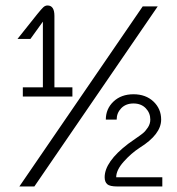

<svg xmlns="http://www.w3.org/2000/svg" viewBox="-20 -674 640 694"><path d="M523.3 -241.7Q523.3 -265.8 506.7 -282.9Q490 -300 462.5 -300Q435 -300 418.3 -282.9Q401.7 -265.8 401.7 -241.7H362.5Q362.5 -280.8 390.4 -307.1Q418.3 -333.3 462.5 -333.3Q506.7 -333.3 534.6 -307.1Q562.5 -280.8 562.5 -241.7Q562.5 -188.3 485 -140Q454.2 -120 427.1 -89.6Q400 -59.2 400 -33.3H566.7V0H404.2Q376.7 0 367.5 -8.3Q358.3 -16.7 358.3 -33.3Q358.3 -89.2 443.3 -154.2Q450.8 -160 469.2 -172.5Q487.5 -185 496.7 -192.5Q505.8 -200 514.6 -213.3Q523.3 -226.7 523.3 -241.7ZM151.7 -654.2Q176.7 -654.2 176.7 -616.7V-358.3H241.7V-325H176.7H135H62.5V-358.3H135V-595.8L90 -533.3H43.3L115 -623.3Q129.2 -640.8 136.2 -647.5Q143.3 -654.2 151.7 -654.2ZM495.8 -650.8H550L104.2 0H50Z"/></svg>

Font: BoonBaan
Style: Regular
Weight: 400
Designer: Sungsit Sawaiwan
Foundry: FontUni
Version: Version 2.0